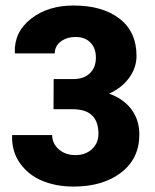

<svg xmlns="http://www.w3.org/2000/svg" viewBox="-20 -667 561 697"><path d="M244.6 -379.9Q284.7 -379.9 306.4 -401.1Q328.1 -422.4 328.1 -457.5Q328.1 -492.7 308.1 -512.7Q288.1 -532.7 254.9 -532.7Q221.7 -532.7 200.2 -515.9Q178.7 -499 178.7 -473.1H34.7L33.7 -475.6Q31.2 -551.3 92.8 -599.1Q154.3 -647 246.6 -647Q352.5 -647 414.1 -599.1Q475.6 -551.3 475.6 -464.4Q475.6 -420.9 448.7 -384.3Q421.9 -347.7 376 -327.1Q428.7 -308.1 457.3 -269.8Q485.8 -231.4 485.8 -178.2Q485.8 -91.3 419.7 -40.5Q353.5 10.3 246.6 10.3Q184.6 10.3 134.3 -10.3Q84 -30.8 53.2 -73.5Q22.5 -116.2 23.9 -173.8L24.4 -176.8H169.4Q169.4 -146 193.4 -125Q217.3 -104 253.9 -104Q290.5 -104 314 -125.7Q337.4 -147.5 337.4 -181.2Q337.4 -270.5 244.1 -270.5H174.3L174.8 -379.9Z"/></svg>

Font: Yantramanav Black
Style: Regular
Weight: 900
Version: Version 1.001;PS 1.0;hotconv 1.0.72;makeotf.lib2.5.5900; ttf